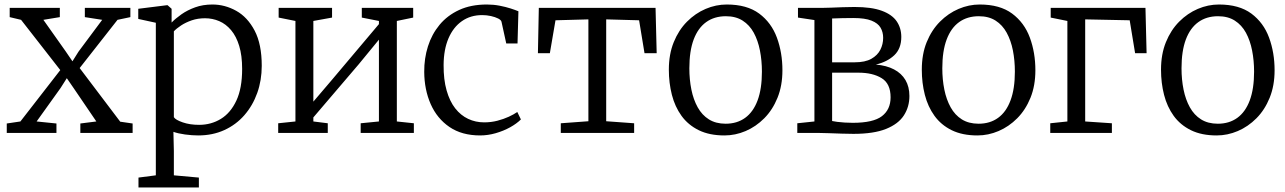

<svg xmlns="http://www.w3.org/2000/svg" viewBox="-20 -590 5702 852"><path d="M70.5 -51 247.5 -279 73.5 -502 23 -514V-555H245.5V-514L172.5 -502L271.5 -362L301.5 -318L328.5 -361L433.5 -502L356.5 -514V-555H558.5V-514L501.5 -502L333.5 -288L513.5 -50L568.5 -42V0H336.5V-42L407.5 -51L307.5 -198L276.5 -243L248.5 -199L142.5 -51L230.5 -42V0H10V-42Z M1141.5 -298Q1141.5 -233.5 1121.5 -177.5Q1101.5 -121.5 1064.5 -79Q1027.5 -36.5 975.5 -12.8Q923.5 11 859.5 11Q832.5 11 801.2 6.8Q770 2.5 749.5 -5L751.5 80V188L862.5 198V242H594.5V198L671.5 188V-489L593.5 -506V-551L721.5 -567H723.5L741.5 -551V-490Q759 -508 785.2 -526.5Q811.5 -545 846 -557.5Q880.5 -570 922.5 -570Q978 -570 1028.2 -542Q1078.5 -514 1110 -454Q1141.5 -394 1141.5 -298ZM889.5 -509Q858 -509 831 -499.8Q804 -490.5 783.5 -477Q763 -463.5 751.5 -451V-70Q759 -58 790.8 -47Q822.5 -36 863.5 -36Q917 -36 960.2 -62.5Q1003.5 -89 1029 -143.8Q1054.5 -198.5 1054.5 -284Q1054.5 -343.5 1041.5 -386.2Q1028.5 -429 1005.5 -456.2Q982.5 -483.5 952.8 -496.2Q923 -509 889.5 -509Z M1214.5 0V-43L1291 -51V-497L1216.5 -512V-555H1453.5V-512L1370.5 -497V-139L1451.5 -234L1661.5 -483V-497L1585.5 -512V-555H1813.5V-512L1741 -497V-51L1816.5 -43V0H1580.5V-43L1661.5 -51V-414L1572 -305L1370.5 -69V-51L1434.5 -43V0Z M1862.5 -271Q1862 -330.5 1879 -384.2Q1896 -438 1930.5 -479.8Q1965 -521.5 2017.5 -545.8Q2070 -570 2140.5 -570Q2169.5 -570 2196.8 -564.8Q2224 -559.5 2245.8 -552.5Q2267.5 -545.5 2280.5 -540L2276.5 -397H2226.5L2205.5 -493Q2204 -501 2190.8 -507.8Q2177.5 -514.5 2158.5 -518.8Q2139.5 -523 2119.5 -523Q2068 -523 2029.8 -496.2Q1991.5 -469.5 1970.2 -420Q1949 -370.5 1948.5 -302Q1948 -237 1961.8 -188.8Q1975.5 -140.5 2000 -109.2Q2024.5 -78 2057.5 -62.5Q2090.5 -47 2128.5 -47Q2159 -47 2187 -54.2Q2215 -61.5 2237.8 -72Q2260.5 -82.5 2275.5 -93L2291.5 -60Q2273 -41.5 2243.8 -25.2Q2214.5 -9 2179.8 1Q2145 11 2110.5 11Q2029.5 11 1974.5 -26.5Q1919.5 -64 1891.2 -128Q1863 -192 1862.5 -271Z M2468.5 0V-43L2591 -52V-504L2445 -500L2420 -354H2367L2371 -555H2889L2894 -354H2840L2816 -500L2670 -504V-52L2794 -43V0Z M2948 -281Q2948 -349.5 2969.8 -403Q2991.5 -456.5 3028.5 -493.8Q3065.5 -531 3111.2 -550.5Q3157 -570 3205 -570Q3294.5 -570 3348.8 -529.8Q3403 -489.5 3427.5 -423Q3452 -356.5 3452 -278Q3452 -210 3430.2 -156.2Q3408.5 -102.5 3371.5 -65.2Q3334.5 -28 3288.8 -8.5Q3243 11 3195 11Q3128 11 3080.8 -12.2Q3033.5 -35.5 3004.2 -76Q2975 -116.5 2961.5 -169.2Q2948 -222 2948 -281ZM3200 -41Q3250.5 -41 3286.5 -67Q3322.5 -93 3341.8 -144.5Q3361 -196 3361 -272Q3361 -321.5 3352.2 -366Q3343.5 -410.5 3324.8 -444.8Q3306 -479 3275.5 -498.5Q3245 -518 3201 -518Q3150 -518 3113.8 -492Q3077.5 -466 3058.2 -414.8Q3039 -363.5 3039 -287Q3039 -237 3048 -192.5Q3057 -148 3076 -113.8Q3095 -79.5 3125.8 -60.2Q3156.5 -41 3200 -41Z M3767 4Q3745.5 4 3715.5 3Q3685.5 2 3658.2 1Q3631 0 3616.5 0H3518V-43L3594 -51V-501L3521 -512V-555H3627Q3643.5 -555 3667.8 -556Q3692 -557 3719.2 -558Q3746.5 -559 3771.5 -559Q3847.5 -559 3893 -542.2Q3938.5 -525.5 3959 -495.5Q3979.5 -465.5 3979.5 -426Q3979.5 -374.5 3948.5 -345Q3917.5 -315.5 3866.5 -303.5Q3914 -299.5 3947.2 -282Q3980.5 -264.5 3998 -234.8Q4015.5 -205 4015.5 -164Q4015.5 -116 3991 -78Q3966.5 -40 3912 -18Q3857.5 4 3767 4ZM3764 -45Q3855 -45 3893.5 -74.5Q3932 -104 3932 -158Q3932 -219 3892.2 -243.2Q3852.5 -267.5 3789.5 -267.5H3672.5V-53Q3681 -51 3695.5 -49.2Q3710 -47.5 3727.8 -46.2Q3745.5 -45 3764 -45ZM3672.5 -313.5H3773Q3819 -313.5 3846.5 -329Q3874 -344.5 3886.5 -369.2Q3899 -394 3899 -422Q3899 -447.5 3887.5 -467.2Q3876 -487 3847.2 -498.5Q3818.5 -510 3766.5 -510Q3743 -510 3718.8 -509.5Q3694.5 -509 3672.5 -508Z M4070.5 -281Q4070.5 -349.5 4092.2 -403Q4114 -456.5 4151 -493.8Q4188 -531 4233.8 -550.5Q4279.5 -570 4327.5 -570Q4417 -570 4471.2 -529.8Q4525.5 -489.5 4550 -423Q4574.5 -356.5 4574.5 -278Q4574.5 -210 4552.8 -156.2Q4531 -102.5 4494 -65.2Q4457 -28 4411.2 -8.5Q4365.5 11 4317.5 11Q4250.5 11 4203.2 -12.2Q4156 -35.5 4126.8 -76Q4097.5 -116.5 4084 -169.2Q4070.5 -222 4070.5 -281ZM4322.5 -41Q4373 -41 4409 -67Q4445 -93 4464.2 -144.5Q4483.5 -196 4483.5 -272Q4483.5 -321.5 4474.8 -366Q4466 -410.5 4447.2 -444.8Q4428.5 -479 4398 -498.5Q4367.5 -518 4323.5 -518Q4272.5 -518 4236.2 -492Q4200 -466 4180.8 -414.8Q4161.5 -363.5 4161.5 -287Q4161.5 -237 4170.5 -192.5Q4179.5 -148 4198.5 -113.8Q4217.5 -79.5 4248.2 -60.2Q4279 -41 4322.5 -41Z M4642.5 -555H5063L5068 -354H5017L4993 -500L4795.5 -504V-51L4914 -43V0H4640.5V-43L4716.5 -51V-497L4642.5 -512Z M5132 -281Q5132 -349.5 5153.8 -403Q5175.5 -456.5 5212.5 -493.8Q5249.5 -531 5295.2 -550.5Q5341 -570 5389 -570Q5478.5 -570 5532.8 -529.8Q5587 -489.5 5611.5 -423Q5636 -356.5 5636 -278Q5636 -210 5614.2 -156.2Q5592.5 -102.5 5555.5 -65.2Q5518.5 -28 5472.8 -8.5Q5427 11 5379 11Q5312 11 5264.8 -12.2Q5217.5 -35.5 5188.2 -76Q5159 -116.5 5145.5 -169.2Q5132 -222 5132 -281ZM5384 -41Q5434.5 -41 5470.5 -67Q5506.5 -93 5525.8 -144.5Q5545 -196 5545 -272Q5545 -321.5 5536.2 -366Q5527.5 -410.5 5508.8 -444.8Q5490 -479 5459.5 -498.5Q5429 -518 5385 -518Q5334 -518 5297.8 -492Q5261.5 -466 5242.2 -414.8Q5223 -363.5 5223 -287Q5223 -237 5232 -192.5Q5241 -148 5260 -113.8Q5279 -79.5 5309.8 -60.2Q5340.5 -41 5384 -41Z"/></svg>

Font: Merriweather 7pt Light
Style: Regular
Weight: 300
Designer: Eben Sorkin
Foundry: Eben Sorkin
Version: Version 2.200;gftools[0.9.31]